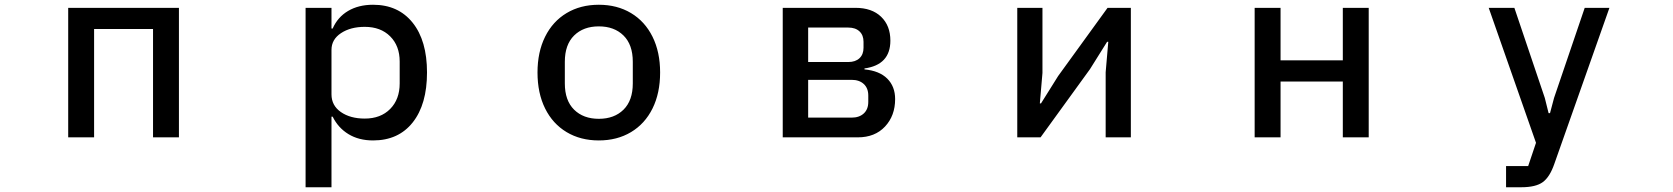

<svg xmlns="http://www.w3.org/2000/svg" viewBox="-20 -578 7040 808"><path d="M376 0H267V-545H733V0H624V-456H376Z M1266 210V-545H1375V-458H1380Q1401 -506 1445 -532Q1489 -558 1550 -558Q1656 -558 1716.5 -482.5Q1777 -407 1777 -273Q1777 -139 1717 -63Q1657 13 1550 13Q1490 13 1446.5 -13.5Q1403 -40 1380 -87H1375V210ZM1662 -227V-319Q1662 -385 1622 -425Q1582 -465 1515 -465Q1455 -465 1415 -438.5Q1375 -412 1375 -368V-181Q1375 -134 1414.5 -106.5Q1454 -79 1515 -79Q1582 -79 1622 -119.5Q1662 -160 1662 -227Z M2242 -273Q2242 -359 2274 -423.5Q2306 -488 2364.5 -523Q2423 -558 2500 -558Q2577 -558 2635.5 -523Q2694 -488 2726 -423.5Q2758 -359 2758 -273Q2758 -186 2726 -121.5Q2694 -57 2635.5 -22Q2577 13 2500 13Q2423 13 2364.5 -22Q2306 -57 2274 -121.5Q2242 -186 2242 -273ZM2643 -227V-318Q2643 -390 2604 -428.5Q2565 -467 2500 -467Q2435 -467 2396 -428.5Q2357 -390 2357 -318V-227Q2357 -155 2396 -116.5Q2435 -78 2500 -78Q2565 -78 2604 -116.5Q2643 -155 2643 -227Z M3274 0V-545H3580Q3649 -545 3688 -507.5Q3727 -470 3727 -407Q3727 -305 3618 -290V-286Q3681 -280 3714 -247Q3747 -214 3747 -161Q3747 -91 3704.5 -45.5Q3662 0 3590 0ZM3550 -317Q3580 -317 3597 -333Q3614 -349 3614 -377V-402Q3614 -430 3597 -446Q3580 -462 3550 -462H3381V-317ZM3564 -83Q3596 -83 3615 -100.5Q3634 -118 3634 -149V-176Q3634 -207 3615 -224.5Q3596 -242 3564 -242H3381V-83Z M4359 0H4261V-545H4367V-271L4356 -143H4361L4433 -258L4641 -545H4739V0H4633V-274L4644 -402H4639L4567 -287Z M5369 0H5260V-545H5369V-324H5631V-545H5740V0H5631V-235H5369Z M6318 210V121H6411L6444 23L6245 -545H6353L6481 -166L6497 -102H6503L6520 -166L6649 -545H6753L6521 112Q6502 167 6472.5 188.5Q6443 210 6382 210Z"/></svg>

Font: IBM Plex Sans JP Medium
Style: Regular
Weight: 500
Designer: Mike Abbink; Paul van der Laan; Pieter van Rosmalen; Wujin Sim; Yejin Wi; Jinhee Kim; Boomi Park; Yona Kim; Kichan Ma
Foundry: Sandoll Inc.
Version: Version 1.001